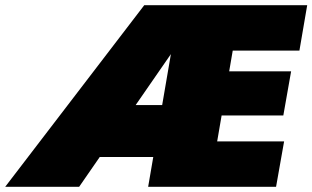

<svg xmlns="http://www.w3.org/2000/svg" viewBox="-32 -720 1204 740"><path d="M283 -115H588L623 -315H328ZM524 -700 -12 0H273L728 -658ZM638 0H1032L1063 -175H668ZM742 -525H1122L1152 -700H524ZM685 -275H1060L1090 -445H715ZM659 -700 539 0H775L895 -700Z"/></svg>

Font: Jost Black
Style: Italic
Weight: 900
Italic angle: -5°
Version: Version 3.710